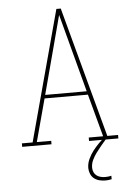

<svg xmlns="http://www.w3.org/2000/svg" viewBox="-62 -781 725 1050"><g transform="rotate(-5 300.0 -256.0)"><path d="M36 0V-19H95L288 -735H312L444 -245L505 -19H564V0H403V-19H482L419 -253H181L118 -19H197V0ZM414 -272 356 -490Q342 -543 328 -595.5Q314 -648 300 -701Q286 -648 272 -595.5Q258 -543 244 -490L186 -272ZM474 223Q457 223 441 219Q425 215 412 205Q399 195 392.5 179Q386 163 386 147Q386 122 397 98Q408 74 423.5 54Q439 34 457 16Q475 -2 494 -19V0Q480 16 466 33Q452 50 439 67.5Q426 85 416.5 105Q407 125 407 147Q407 160 412 171.5Q417 183 427 190.5Q437 198 449.5 201Q462 204 475 204Q483 204 491.5 203Q500 202 508 200V219Q500 221 491 222Q482 223 474 223Z"/></g></svg>

Font: Iosevka Etoile Thin
Style: Regular
Weight: 100
Designer: Belleve Invis
Foundry: Belleve Invis
Version: Version 22.1.2; ttfautohint (v1.8.4)